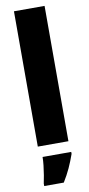

<svg xmlns="http://www.w3.org/2000/svg" viewBox="-106 -800 495 1062"><g transform="rotate(-10 141.5 -269.5)"><path d="M227 0H55V-760H227ZM232 72Q218 112 201.5 148Q185 184 162 221H52V207Q56 189 60.5 162Q65 135 68 108Q71 81 71 61H232Z"/></g></svg>

Font: Noto Sans Bengali Condensed Black
Style: Regular
Weight: 900
Width: 3
Designer: Joana Ranito - Universal Thirst; Jelle Bosma - Monotype Design Team
Foundry: Universal Thirst ehf.
Version: Version 3.000; ttfautohint (v1.8.4.7-5d5b)